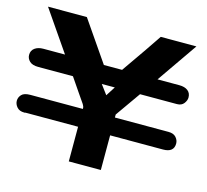

<svg xmlns="http://www.w3.org/2000/svg" viewBox="-138 -811 998 926"><g transform="rotate(15 361.0 -347.5)"><path d="M19 -262H281V-266Q281 -274 274.5 -284.5Q268 -295 237 -339L194 -402H20Q-9 -402 -23 -415.5Q-37 -429 -37 -447Q-37 -469 -20.5 -481Q-4 -493 22 -493H130Q105 -529 56 -600.5Q7 -672 -9 -695H185L324 -493H415Q515 -636 554 -695H732L592 -493H701Q728 -493 743.5 -481Q759 -469 759 -447Q759 -432 747.5 -417Q736 -402 713 -402H529L441 -277V-262H709Q734 -262 746.5 -248Q759 -234 759 -217Q759 -173 705 -173H441V0H281V-173H18L16 -172Q14 -172 12 -172Q-12 -172 -24.5 -186.5Q-37 -201 -37 -218Q-37 -235 -24.5 -248.5Q-12 -262 19 -262ZM338 -402 373 -355 403 -402Z"/></g></svg>

Font: Coval
Style: Black
Weight: 1000
Foundry: Context Ltd
Version: Version 001.000